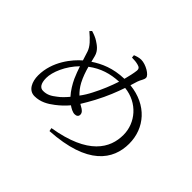

<svg xmlns="http://www.w3.org/2000/svg" viewBox="-164 -1033 1328 1328"><g transform="rotate(45 500.0 -369.0)"><path d="M543 -552C524 -494 498 -430 467 -371C453 -343 436 -315 417 -290C397 -309 378 -333 363 -361C344 -397 330 -438 320 -475C389 -527 461 -548 543 -552ZM488 -733C512 -733 531 -731 549 -726C567 -721 578 -715 576 -692C573 -665 565 -630 555 -592C447 -589 372 -555 310 -514L299 -558C288 -602 253 -624 230 -639C212 -651 187 -661 163 -668L150 -654C197 -614 228 -583 241 -545L262 -479C208 -433 116 -325 116 -187C116 -126 142 -67 200 -67C257 -67 302 -93 342 -124C372 -147 398 -171 423 -201C440 -189 464 -175 484 -175C502 -175 515 -183 515 -201C515 -221 498 -234 479 -244L462 -254C479 -281 496 -311 515 -346C558 -427 583 -493 603 -551C736 -537 825 -431 825 -313C825 -184 749 -45 439 6L444 30C796 9 896 -142 896 -298C896 -449 792 -572 616 -590L632 -642C641 -669 656 -683 656 -703C656 -729 590 -768 544 -768C525 -768 502 -761 486 -754ZM276 -436C286 -407 297 -376 310 -347C327 -311 350 -272 379 -240C357 -214 335 -191 314 -176C281 -150 256 -135 216 -135C188 -135 168 -158 168 -214C168 -272 206 -365 276 -436Z"/></g></svg>

Font: Harano Aji Mincho KR
Style: Regular
Weight: 400
Foundry: Masamichi Hosoda
Version: HaranoAjiMinchoKR-Regular version 20230610;ttx 4.39.4